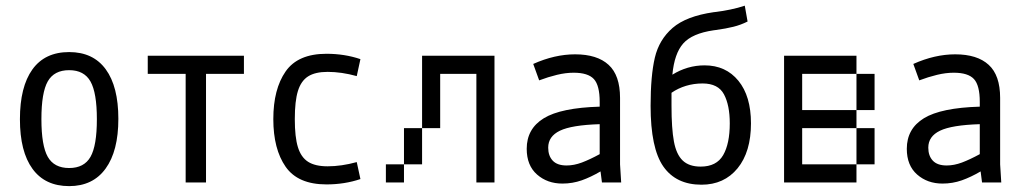

<svg xmlns="http://www.w3.org/2000/svg" viewBox="-20 -630 3540 663"><path d="M218.8 12.7Q135.7 12.7 92.3 -46.9Q48.8 -106.4 48.8 -218.3Q48.8 -330.1 91.8 -390.1Q134.8 -450.2 218.8 -450.2Q301.8 -450.2 345.2 -390.6Q388.7 -331.1 388.7 -219.7Q388.7 -108.4 344.7 -47.9Q300.8 12.7 218.8 12.7ZM218.8 -49.8Q270.5 -49.8 292.5 -88.4Q314.5 -127 314.5 -218.3Q314.5 -309.6 292.5 -348.6Q270.5 -387.7 218.8 -387.7Q167 -387.7 145 -349.1Q123 -310.5 123 -218.8Q123 -127 145 -88.4Q167 -49.8 218.8 -49.8Z M691.4 -375V0H621.1V-375H490.2V-437.5H822.3V-375Z M1211.9 -367.2Q1159.2 -381.8 1111.3 -381.8Q1068.4 -381.8 1043.9 -366.2Q1019.5 -350.6 1008.8 -315.9Q998 -281.2 998 -218.8Q998 -156.2 1008.8 -121.6Q1019.5 -86.9 1043.9 -71.3Q1068.4 -55.7 1111.3 -55.7Q1159.2 -55.7 1211.9 -70.3L1224.6 -11.7Q1169.9 6.8 1107.4 6.8Q1008.8 6.8 966.3 -54.2Q923.8 -115.2 923.8 -218.8Q923.8 -322.3 966.3 -383.3Q1008.8 -444.3 1107.4 -444.3Q1169.9 -444.3 1224.6 -425.8Z M1562.5 -437.5V-375H1500V-437.5ZM1500 -437.5V-375H1437.5V-437.5ZM1625 -437.5V-375H1562.5V-437.5ZM1687.5 -437.5V-375H1625V-437.5ZM1687.5 -375V-312.5H1625V-375ZM1687.5 -312.5V-250H1625V-312.5ZM1687.5 -250V-187.5H1625V-250ZM1687.5 -187.5V-125H1625V-187.5ZM1687.5 -125V-62.5H1625V-125ZM1687.5 -62.5V0H1625V-62.5ZM1375 -62.5V0H1312.5V-62.5ZM1437.5 -125V-62.5H1375V-125ZM1500 -375V-312.5H1437.5V-375ZM1500 -312.5V-250H1437.5V-312.5ZM1500 -250V-187.5H1437.5V-250ZM1437.5 -187.5V-125H1375V-187.5Z M1921.9 3.9Q1870.1 3.9 1834.5 -27.3Q1798.8 -58.6 1798.8 -116.2Q1798.8 -185.5 1857.9 -221.7Q1917 -257.8 2050.8 -261.7V-278.3Q2050.8 -335 2030.8 -356.9Q2010.7 -378.9 1960.9 -378.9Q1933.6 -378.9 1903.3 -371.6Q1873 -364.3 1841.8 -352.5L1821.3 -409.2Q1895.5 -442.4 1965.8 -442.4Q2042 -442.4 2081.5 -406.2Q2121.1 -370.1 2121.1 -292V-62.5L2125 0H2058.6L2053.7 -38.1Q2020.5 -18.6 1988.8 -7.3Q1957 3.9 1921.9 3.9ZM1936.5 -58.6Q1961.9 -58.6 1989.3 -68.8Q2016.6 -79.1 2050.8 -97.7V-201.2Q1954.1 -198.2 1913.6 -178.7Q1873 -159.2 1873 -120.1Q1873 -91.8 1888.7 -75.2Q1904.3 -58.6 1936.5 -58.6Z M2402.3 7.8Q2314.5 7.8 2270.5 -55.2Q2226.6 -118.2 2226.6 -264.6Q2226.6 -368.2 2241.2 -430.7Q2255.9 -493.2 2302.7 -533.7Q2349.6 -574.2 2444.3 -587.9L2453.1 -588.9Q2476.6 -591.8 2502.4 -597.2Q2528.3 -602.5 2551.8 -610.4L2561.5 -555.7Q2538.1 -543.9 2512.7 -537.6Q2487.3 -531.2 2452.1 -526.4L2444.3 -525.4Q2370.1 -514.6 2339.4 -480Q2308.6 -445.3 2301.8 -372.1Q2353.5 -404.3 2413.1 -404.3Q2486.3 -404.3 2529.8 -351.1Q2573.2 -297.9 2573.2 -204.1Q2573.2 -105.5 2526.9 -48.8Q2480.5 7.8 2402.3 7.8ZM2399.4 -54.7Q2454.1 -54.7 2477.1 -94.2Q2500 -133.8 2500 -204.1Q2500 -266.6 2480 -304.2Q2460 -341.8 2406.2 -341.8Q2376 -341.8 2348.6 -333.5Q2321.3 -325.2 2298.8 -309.6Q2298.8 -304.7 2298.8 -300.3Q2298.8 -295.9 2298.8 -291V-264.6Q2298.8 -186.5 2307.1 -141.6Q2315.4 -96.7 2337.4 -75.7Q2359.4 -54.7 2399.4 -54.7Z M2750 -437.5V-375H2687.5V-437.5ZM2750 -375V-312.5H2687.5V-375ZM2812.5 -62.5V0H2750V-62.5ZM2750 -62.5V0H2687.5V-62.5ZM2750 -125V-62.5H2687.5V-125ZM2750 -187.5V-125H2687.5V-187.5ZM2750 -250V-187.5H2687.5V-250ZM2750 -312.5V-250H2687.5V-312.5ZM2875 -62.5V0H2812.5V-62.5ZM2937.5 -62.5V0H2875V-62.5ZM3000 -125V-62.5H2937.5V-125ZM2812.5 -437.5V-375H2750V-437.5ZM2875 -437.5V-375H2812.5V-437.5ZM2937.5 -437.5V-375H2875V-437.5ZM3000 -375V-312.5H2937.5V-375ZM3000 -312.5V-250H2937.5V-312.5ZM3000 -187.5V-125H2937.5V-187.5ZM2812.5 -250V-187.5H2750V-250ZM2875 -250V-187.5H2812.5V-250ZM2937.5 -250V-187.5H2875V-250Z M3234.4 3.9Q3182.6 3.9 3147 -27.3Q3111.3 -58.6 3111.3 -116.2Q3111.3 -185.5 3170.4 -221.7Q3229.5 -257.8 3363.3 -261.7V-278.3Q3363.3 -335 3343.3 -356.9Q3323.2 -378.9 3273.4 -378.9Q3246.1 -378.9 3215.8 -371.6Q3185.5 -364.3 3154.3 -352.5L3133.8 -409.2Q3208 -442.4 3278.3 -442.4Q3354.5 -442.4 3394 -406.2Q3433.6 -370.1 3433.6 -292V-62.5L3437.5 0H3371.1L3366.2 -38.1Q3333 -18.6 3301.3 -7.3Q3269.5 3.9 3234.4 3.9ZM3249 -58.6Q3274.4 -58.6 3301.8 -68.8Q3329.1 -79.1 3363.3 -97.7V-201.2Q3266.6 -198.2 3226.1 -178.7Q3185.5 -159.2 3185.5 -120.1Q3185.5 -91.8 3201.2 -75.2Q3216.8 -58.6 3249 -58.6Z"/></svg>

Font: Sudo Variable
Style: Regular
Weight: 400
Monospace: yes
Designer: Jens Kutilek
Foundry: Jens Kutilek
Version: Version 0.040